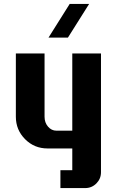

<svg xmlns="http://www.w3.org/2000/svg" viewBox="-20 -750 590 970"><path d="M490.2 120.1Q490.2 153.3 466.8 176.8Q443.4 200.2 410.2 200.2H285.2V109.9H345.2V0H220.2Q153.3 0 106.7 -46.9Q60.1 -93.8 60.1 -160.2V-480H205.1V-160.2Q205.1 -130.4 222.7 -110.1Q240.2 -89.8 265.1 -89.8H345.2V-480H490.2ZM430.2 -730 323.2 -560.1H225.1L332 -730Z"/></svg>

Font: Laconic
Style: Bold
Weight: 700
Designer: Robby Woodard
Version: Version 1.000